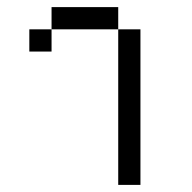

<svg xmlns="http://www.w3.org/2000/svg" viewBox="-20 -520 540 540"><path d="M312.5 -437.5V0H375V-437.5ZM125 -437.5H62.5V-375H125ZM125 -437.5H312.5V-500H125Z"/></svg>

Font: UnifontExMono
Style: Regular
Weight: 500
Version: Version 15.0.06